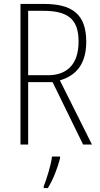

<svg xmlns="http://www.w3.org/2000/svg" viewBox="-20 -734 507 975"><path d="M203 -714H84V0H123V-317H247L402 0H447L284 -326C371 -351 418 -414 418 -522C418 -665 343 -714 203 -714ZM200 -679C326 -679 379 -636 379 -523C379 -405 318 -352 223 -352H123V-679ZM285 70V61H244C240 102 216 177 202 212V221H223C251 176 273 117 285 70Z"/></svg>

Font: Noto Sans Tamil Condensed ExtraLight
Style: Regular
Weight: 200
Width: 3
Designer: Jelle Bosma - Monotype Design Team
Foundry: Monotype Imaging Inc.
Version: Version 2.004